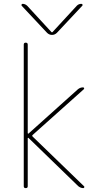

<svg xmlns="http://www.w3.org/2000/svg" viewBox="-20 -970 540 990"><path d="M127 -281.2 381.8 -509.8Q393.6 -519.5 408.2 -519.5Q412.1 -519.5 413.6 -516.1Q415 -512.7 412.1 -509.8L147.5 -273.4Q144.5 -270.5 147.5 -266.6L413.1 -9.8Q416 -7.8 414.6 -3.9Q413.1 0 409.2 0Q396.5 0 383.8 -9.8L127 -258.8Q126 -259.8 124.5 -259.3Q123 -258.8 123 -257.8V-9.8Q123 0 112.8 0Q102.5 0 102.5 -9.8V-740.2Q102.5 -750 112.8 -750Q123 -750 123 -740.2V-283.2Q123 -282.2 124.5 -281.2Q126 -280.3 127 -281.2ZM222.7 -800.8 91.8 -940.4Q89.8 -943.4 91.3 -946.8Q92.8 -950.2 96.7 -950.2Q109.4 -950.2 120.1 -940.4L246.1 -803.7H248H250L376 -940.4Q385.7 -950.2 399.4 -950.2Q403.3 -950.2 405.3 -946.8Q407.2 -943.4 404.3 -940.4L273.4 -800.8Q262.7 -790 248 -790Q233.4 -790 222.7 -800.8Z"/></svg>

Font: Rounded-X Mgen+ 1mn thin
Style: Regular
Weight: 100
Designer: [Source Han Sans]
Ryoko NISHIZUKA  (kana & ideographs); Paul D. Hunt (Latin, Greek & Cyrillic); Wenlong ZHANG  (bopomofo
Version: Version 1.059.20150602